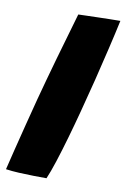

<svg xmlns="http://www.w3.org/2000/svg" viewBox="-95 -710 506 769"><g transform="rotate(10 158.0 -326.0)"><path d="M149.5 10.5Q127 10.5 97.2 10Q67.5 9.5 37.5 8Q7.5 6.5 -16.5 3Q-9 -28 3.2 -77.5Q15.5 -127 30 -184Q44.5 -241 58.5 -294.5Q80.5 -377 106.5 -468.8Q132.5 -560.5 161 -657.5Q170.5 -658 191.8 -658.5Q213 -659 239 -659.8Q265 -660.5 290 -661Q315 -661.5 331.5 -661.5Q320.5 -610 305.2 -545.2Q290 -480.5 272.8 -411Q255.5 -341.5 238 -276Q223.5 -221 207.5 -165.2Q191.5 -109.5 176.5 -63.2Q161.5 -17 149.5 10.5Z"/></g></svg>

Font: Grandstander ExtraBold
Style: Italic
Weight: 800
Italic angle: -15°
Designer: Tyler Finck
Foundry: Etcetera Type Co
Version: Version 1.200; ttfautohint (v1.8.3)